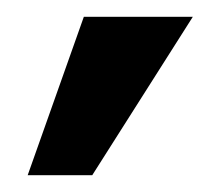

<svg xmlns="http://www.w3.org/2000/svg" viewBox="-20 -715 251 229"><path d="M13 -506 80 -695H210L90 -506Z"/></svg>

Font: Coval
Style: Bold
Weight: 700
Foundry: Context Ltd
Version: Version 001.000